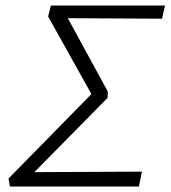

<svg xmlns="http://www.w3.org/2000/svg" viewBox="-20 -678 620 698"><path d="M16 0 11 -29 330 -354 328 -308 155 -618 165 -658H580L569 -610L202 -612L215 -633L372 -345L371 -322L80 -27L62 -52L496 -54L485 0Z"/></svg>

Font: Ysabeau Infant Light
Style: Italic
Weight: 300
Italic angle: -12°
Designer: Christian Thalmann (Catharsis Fonts)
Version: Version 2.001;gftools[0.9.30]; featfreeze: ss01,ss02,lnum